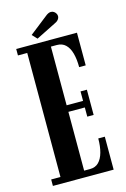

<svg xmlns="http://www.w3.org/2000/svg" viewBox="-126 -890 622 948"><g transform="rotate(-15 185.0 -416.0)"><path d="M22 0V-33H69.5V-667H22V-700H332.5V-533H299Q299 -573.5 290.8 -603.8Q282.5 -634 265.2 -650.5Q248 -667 221 -667H190.5V-367H274.5V-415.5H307V-286.5H274.5V-333.5H190.5V-33H220.5Q248 -33 265 -50Q282 -67 290.5 -97.5Q299 -128 299 -168.5H332.5V0ZM137 -722 113.5 -747 206 -819.5Q213 -825.5 220.2 -829Q227.5 -832.5 234 -832.5Q243 -832.5 249.5 -828Q256 -823.5 260 -816.5Q263.5 -810.5 263.5 -803.5Q263.5 -794 256.5 -785.5Q249.5 -777 236 -771.5Z"/></g></svg>

Font: Imbue 24pt
Style: Bold
Weight: 700
Designer: Tyler Finck
Foundry: Etcetera Type Company
Version: Version 1.102